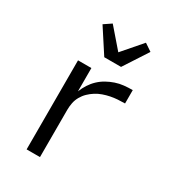

<svg xmlns="http://www.w3.org/2000/svg" viewBox="-186 -870 872 971"><g transform="rotate(30 250.0 -384.5)"><path d="M124 0V-520H202V-384Q211 -407 224.5 -428Q238 -449 256 -466Q274 -483 295.5 -495Q317 -507 340.5 -515Q364 -523 389 -525.5Q414 -528 439 -528V-450Q418 -450 397 -448.5Q376 -447 356 -443Q336 -439 316 -432Q296 -425 278.5 -414Q261 -403 246 -388.5Q231 -374 220.5 -355.5Q210 -337 206 -316.5Q202 -296 202 -276V0ZM231 -600 140 -740 183 -769 280 -657 377 -769 420 -740 329 -600Z"/></g></svg>

Font: Iosevka Algr
Style: Regular
Weight: 400
Monospace: yes
Designer: Belleve Invis
Foundry: Belleve Invis
Version: Version 26.0.2; ttfautohint (v1.8.3)